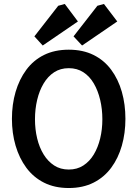

<svg xmlns="http://www.w3.org/2000/svg" viewBox="-20 -942 692 966"><path d="M326 4Q255 4 201.5 -23Q148 -50 112.5 -98Q77 -146 58.5 -209Q40 -272 40 -344Q40 -417 58.5 -480Q77 -543 112.5 -591Q148 -639 201.5 -665.5Q255 -692 326 -692Q397 -692 450.5 -665.5Q504 -639 539.5 -591Q575 -543 593 -480Q611 -417 611 -344Q611 -272 593 -209Q575 -146 539.5 -98Q504 -50 450.5 -23Q397 4 326 4ZM326 -89Q368 -89 399.5 -109.5Q431 -130 452 -165Q473 -200 484 -245.5Q495 -291 495 -342Q495 -393 484 -439.5Q473 -486 452 -522Q431 -558 399.5 -578.5Q368 -599 326 -599Q284 -599 252.5 -578.5Q221 -558 199.5 -522Q178 -486 167 -439.5Q156 -393 156 -342Q156 -291 167 -245.5Q178 -200 199.5 -165Q221 -130 252.5 -109.5Q284 -89 326 -89ZM195 -713 153 -759 273 -913 306 -922 372 -834ZM393 -713 350 -759 470 -913 503 -922 570 -834Z"/></svg>

Font: Kreon Medium
Style: Regular
Weight: 500
Version: Version 2.002